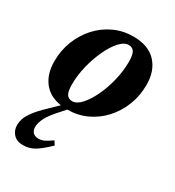

<svg xmlns="http://www.w3.org/2000/svg" viewBox="-172 -547 831 913"><g transform="rotate(30 243.0 -91.0)"><path d="M175 33.5Q130.5 81.5 116.2 110Q102 138.5 102 160.5Q102 179 112.5 190.2Q123 201.5 143 201.5Q158.5 201.5 173.5 194.8Q188.5 188 213.5 170L227 191Q184 232.5 155.8 248.8Q127.5 265 93.5 265Q60.5 265 41.8 244.8Q23 224.5 23 194.5Q23 179 29 160.5Q35 142 54 116.2Q73 90.5 113 52.5L156.5 10.5Q92 0.5 58.5 -43.5Q25 -87.5 25 -155.5Q25 -216 45.8 -268.5Q66.5 -321 103.2 -361Q140 -401 188.5 -423.2Q237 -445.5 292.5 -445.5Q375 -445.5 418 -399.8Q461 -354 461 -277Q461 -216.5 440.2 -164Q419.5 -111.5 382.8 -71.5Q346 -31.5 297.5 -9.2Q249 13 193.5 13Q193 13 193 13ZM193 -33Q217 -33 241.8 -60.2Q266.5 -87.5 287.5 -131.8Q308.5 -176 321 -228.2Q333.5 -280.5 333.5 -330.5Q333.5 -369 323.5 -384.2Q313.5 -399.5 293.5 -399.5Q269 -399.5 244.2 -372.2Q219.5 -345 198.8 -300.5Q178 -256 165.2 -204Q152.5 -152 152.5 -101.5Q152.5 -63.5 162.5 -48.2Q172.5 -33 193 -33Z"/></g></svg>

Font: Newsreader Text
Style: Bold Italic
Weight: 700
Italic angle: -17°
Designer: Hugues Gentile
Foundry: Production Type
Version: Version 1.001